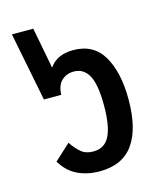

<svg xmlns="http://www.w3.org/2000/svg" viewBox="-94 -655 626 737"><g transform="rotate(-15 219.0 -286.5)"><path d="M212 11Q164 11 125 -7.5Q86 -26 61 -68L124 -126Q141 -101 159.5 -85Q178 -69 208 -69Q254 -69 273.5 -109Q293 -149 293 -229Q293 -313 273 -349Q253 -385 214 -385Q185 -385 165.5 -366.5Q146 -348 145 -311H76L22 -584H107L138 -421Q154 -444 178 -454.5Q202 -465 233 -465Q314 -465 352 -400Q390 -335 390 -227Q390 -111 346.5 -50Q303 11 212 11Z"/></g></svg>

Font: Noto Sans Thai UI Cond Med
Style: Regular
Weight: 500
Width: 3
Designer: Monotype Design Team
Foundry: Monotype Imaging Inc.
Version: Version 2.000; ttfautohint (v1.8.4.7-5d5b)